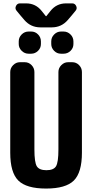

<svg xmlns="http://www.w3.org/2000/svg" viewBox="-20 -1095 540 1125"><path d="M403.3 -730.5Q426.8 -730.5 443.4 -713.4Q460 -696.3 460 -672.9V-200.2Q460 -84 412.6 -37.1Q365.2 9.8 250 9.8Q134.8 9.8 87.4 -37.1Q40 -84 40 -200.2V-672.9Q40 -696.3 57.1 -713.4Q74.2 -730.5 96.7 -730.5H125Q148.4 -730.5 165 -713.4Q181.6 -696.3 181.6 -672.9V-219.7Q181.6 -143.6 195.8 -120.6Q210 -97.7 252 -97.7Q293.9 -97.7 308.1 -120.6Q322.3 -143.6 322.3 -219.7V-672.9Q322.3 -696.3 339.4 -713.4Q356.4 -730.5 378.9 -730.5ZM352.5 -910.2Q376 -910.2 393.1 -893.1Q410.2 -876 410.2 -852.5V-836.9Q410.2 -813.5 393.1 -796.9Q376 -780.3 352.5 -780.3H336.9Q313.5 -780.3 296.9 -797.4Q280.3 -814.5 280.3 -836.9V-852.5Q280.3 -876 297.4 -893.1Q314.5 -910.2 336.9 -910.2ZM163.1 -910.2Q186.5 -910.2 203.1 -893.1Q219.7 -876 219.7 -852.5V-836.9Q219.7 -813.5 202.6 -796.9Q185.5 -780.3 163.1 -780.3H147.5Q124 -780.3 106.9 -797.4Q89.8 -814.5 89.8 -836.9V-852.5Q89.8 -876 106.9 -893.1Q124 -910.2 147.5 -910.2ZM403.3 -1075.2Q418.9 -1075.2 426.3 -1060.1Q433.6 -1044.9 422.9 -1032.2L400.4 -1004.9L377 -977.5Q339.8 -934.6 283.2 -934.6H216.8Q160.2 -934.6 123 -977.5L99.6 -1004.9L77.1 -1032.2Q66.4 -1044.9 73.7 -1060.1Q81.1 -1075.2 96.7 -1075.2H132.8Q189.5 -1075.2 224.6 -1030.3L248 -1001Q249 -1000 250 -1000L252 -1001L275.4 -1030.3Q310.5 -1075.2 367.2 -1075.2Z"/></svg>

Font: Rounded Mgen+ 1mn bold
Style: Bold
Weight: 700
Designer: [Source Han Sans]
Ryoko NISHIZUKA  (kana & ideographs); Paul D. Hunt (Latin, Greek & Cyrillic); Wenlong ZHANG  (bopomofo
Version: Version 1.059.20150602